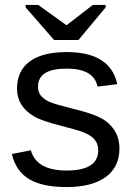

<svg xmlns="http://www.w3.org/2000/svg" viewBox="-20 -748 540 778"><path d="M464 -146Q464 -71 408 -30.5Q352 10 250 10Q151 10 97.5 -22.5Q44 -55 28 -124L105 -139Q128 -57 250 -57Q378 -57 378 -139Q378 -170 356.5 -189.5Q335 -209 288 -222L225 -239Q146 -259 117 -277Q49 -317 49 -389Q49 -461 100.5 -499Q152 -537 250 -537Q428 -537 455 -407L375 -397Q361 -470 250 -470Q134 -470 134 -397Q134 -375 146 -360Q159 -345 181 -335Q201 -326 277 -307Q343 -291 378 -275Q410 -260 426 -242Q464 -204 464 -146ZM408 -718 298 -586H199L84 -718V-728H135L249 -646H250L356 -728H408Z"/></svg>

Font: Libra Sans
Style: Regular
Weight: 400
Foundry: Context Ltd
Version: Version 1.002